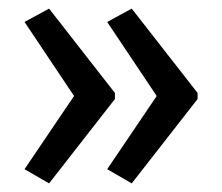

<svg xmlns="http://www.w3.org/2000/svg" viewBox="-20 -487 515 446"><path d="M439 -257 286 -61 229 -94 344 -264 229 -436 286 -467 439 -271ZM247 -257 94 -61 37 -94 152 -264 37 -436 94 -467 247 -271Z"/></svg>

Font: Noto Sans Ethiopic Cond
Style: Regular
Weight: 400
Width: 3
Designer: Monotype Design Team
Foundry: Monotype Imaging Inc.
Version: Version 2.102; ttfautohint (v1.8.4.7-5d5b)